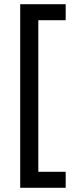

<svg xmlns="http://www.w3.org/2000/svg" viewBox="-20 -769 371 912"><path d="M76 123V-749H292V-673H162V47H292V123Z"/></svg>

Font: Cairo Medium
Style: Regular
Weight: 500
Designer: Mohamed Gaber, Accademia di Belle Arti di Urbino
Foundry: Kief Type Foundry, Accademia di Belle Arti di Urbino
Version: Version 3.117